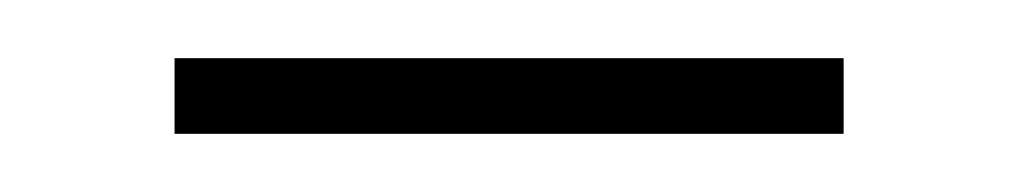

<svg xmlns="http://www.w3.org/2000/svg" viewBox="-20 -272 350 66"><path d="M40 -226V-252H270V-226Z"/></svg>

Font: Source Serif 4 ExtraLight
Style: Regular
Weight: 200
Designer: Frank Grießhammer
Foundry: Adobe
Version: Version 4.005;hotconv 1.1.0;makeotfexe 2.6.0